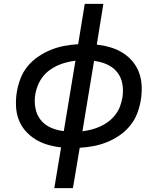

<svg xmlns="http://www.w3.org/2000/svg" viewBox="-20 -755 840 990"><path d="M260 215 295 5Q259 1 225 -9Q191 -19 162 -37Q133 -55 110.5 -81Q88 -107 76 -139.5Q64 -172 62.5 -208.5Q61 -245 67 -282Q73 -317 86 -351Q99 -385 123 -414Q147 -443 178.5 -464Q210 -485 243.5 -498.5Q277 -512 312.5 -518.5Q348 -525 383 -527L417 -735H513L479 -525Q515 -521 549 -511Q583 -501 612 -483Q641 -465 663 -439Q685 -413 697 -380.5Q709 -348 710.5 -311.5Q712 -275 706 -238Q700 -203 687 -169Q674 -135 650 -106Q626 -77 595 -56Q564 -35 530 -21.5Q496 -8 461 -1.5Q426 5 391 7L356 215ZM309 -79 369 -442Q345 -439 321.5 -433Q298 -427 276 -417Q254 -407 234 -392Q214 -377 199 -357Q184 -337 175 -314.5Q166 -292 162 -269Q156 -233 162.5 -198Q169 -163 189.5 -137Q210 -111 241.5 -97Q273 -83 309 -79ZM405 -78Q428 -81 451.5 -87Q475 -93 497 -103Q519 -113 539 -128Q559 -143 574.5 -163Q590 -183 598.5 -205.5Q607 -228 611 -251Q617 -287 611 -322Q605 -357 584 -383Q563 -409 531.5 -423Q500 -437 465 -441Z"/></svg>

Font: Iosevka Aile Medium Oblique
Style: Regular
Weight: 500
Italic angle: -9°
Designer: Belleve Invis
Foundry: Belleve Invis
Version: Version 31.1.0; ttfautohint (v1.8.4)